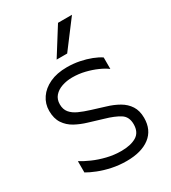

<svg xmlns="http://www.w3.org/2000/svg" viewBox="-188 -851 854 961"><g transform="rotate(-30 239.0 -370.5)"><path d="M302.7 -272.9Q341.4 -261.6 372.4 -243.8Q403.4 -226 421.4 -198.1Q439.4 -170.2 439.4 -128.7Q439.4 -59 390.8 -21.9Q342.3 15.2 256.6 15.2Q212.9 15.2 172.4 6.6Q131.9 -2 98.6 -15.3Q65.2 -28.5 43.7 -41.4V-106.6Q67.8 -91.6 101.7 -76.6Q135.6 -61.6 176 -51.7Q216.5 -41.7 258.2 -41.7Q312.7 -41.7 345.4 -61.1Q378.2 -80.6 378.2 -127.4Q378.2 -170.8 347.4 -190.1Q316.7 -209.5 263.5 -224.6L183.3 -248.9Q146.5 -259.7 114.9 -276.9Q83.3 -294.2 64.2 -323Q45 -351.8 45 -395.9Q45 -436.8 67.4 -469.7Q89.8 -502.7 131.3 -522.1Q172.8 -541.5 230.2 -541.5Q268 -541.5 302.7 -534.5Q337.4 -527.5 366.8 -516.1Q396.2 -504.7 415.2 -491.5V-425.1Q395.7 -440.1 365.6 -453.3Q335.6 -466.6 300.5 -475.2Q265.4 -483.8 228.4 -483.8Q196.3 -483.8 168.5 -474.3Q140.7 -464.8 124.1 -445.7Q107.5 -426.7 107.5 -397.7Q107.5 -368.7 122.9 -350.1Q138.4 -331.5 165.3 -319.3Q192.2 -307.1 227.6 -296.2ZM303.8 -756H384.5L266.7 -600Q266.7 -600 260.7 -600Q254.7 -600 245.7 -600Q236.6 -600 227.2 -600Q217.8 -600 211.8 -600Q205.8 -600 205.8 -600Z"/></g></svg>

Font: Roundo Variable
Style: Regular
Weight: 200
Designer: Shiva Nallaperumal
Foundry: Indian Type Foundry
Version: Version 2.000